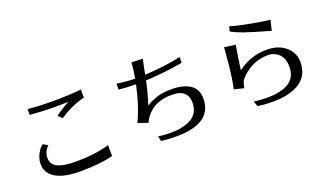

<svg xmlns="http://www.w3.org/2000/svg" viewBox="-77 -1309 3155 1858"><g transform="rotate(-20 1500.0 -379.5)"><path d="M162.1 -167Q162.1 -228.5 201.2 -290Q219.7 -320.3 247.1 -339.8L295.9 -311.5Q244.1 -264.6 244.1 -197.3Q244.1 -129.9 307.1 -100.6Q370.1 -71.3 491.2 -71.3Q694.3 -71.3 837.9 -115.2L838.9 -2.9Q708 32.2 495.1 32.2Q335 32.2 248.5 -19Q162.1 -70.3 162.1 -167ZM225.6 -649.4V-709Q337.9 -697.3 491.2 -697.3Q644.5 -697.3 775.4 -710.9V-627Q644.5 -596.7 515.6 -509.8L475.6 -547.9Q503.9 -571.3 550.8 -600.1Q597.7 -628.9 622.1 -640.6Q566.4 -637.7 463.4 -637.7Q360.4 -637.7 225.6 -649.4Z M1118.2 -585V-646.5Q1206.1 -630.9 1304.7 -629.9Q1323.2 -731.4 1324.2 -790L1440.4 -785.2Q1435.5 -761.7 1429.7 -736.8Q1423.8 -711.9 1419.9 -689.5L1409.2 -632.8Q1612.3 -641.6 1780.3 -679.7V-620.1Q1603.5 -587.9 1397.5 -577.1Q1375 -465.8 1335 -341.8Q1418.9 -392.6 1497.1 -406.2Q1541 -414.1 1597.7 -414.1Q1717.8 -414.1 1788.6 -368.2Q1859.4 -322.3 1859.4 -224.6Q1859.4 32.2 1489.3 32.2Q1414.1 32.2 1335 23.4L1322.3 -28.3Q1536.1 0 1653.3 -60.5Q1747.1 -109.4 1747.1 -222.7Q1747.1 -307.6 1682.6 -342.8Q1648.4 -361.3 1574.2 -361.3Q1500 -361.3 1433.6 -335.4Q1367.2 -309.6 1313.5 -242.2Q1299.8 -225.6 1279.3 -183.6L1177.7 -219.7Q1248 -360.4 1293.9 -575.2Q1179.7 -577.1 1118.2 -585Z M2166 -206.1Q2188.5 -308.6 2201.7 -443.4Q2214.8 -578.1 2216.8 -621.1L2332 -605.5Q2307.6 -467.8 2293.9 -355.5Q2427.7 -458 2595.7 -458Q2677.7 -458 2737.3 -428.2Q2796.9 -398.4 2830.1 -348.1Q2863.3 -297.9 2863.3 -238.3Q2863.3 -99.6 2762.2 -31.7Q2661.1 36.1 2483.4 36.1Q2403.3 36.1 2326.2 25.4L2308.6 -28.3Q2378.9 -20.5 2441.4 -19.5Q2587.9 -19.5 2667.5 -69.3Q2747.1 -119.1 2747.1 -230.5Q2747.1 -311.5 2702.1 -357.9Q2657.2 -404.3 2586.9 -404.3Q2496.1 -404.3 2421.9 -366.2Q2347.7 -328.1 2297.9 -269.5Q2286.1 -255.9 2279.8 -237.8Q2273.4 -219.7 2265.6 -181.6ZM2320.3 -746.1 2333 -794.9Q2429.7 -763.7 2642.6 -729.5Q2695.3 -720.7 2730.5 -717.8L2705.1 -612.3Q2509.8 -668 2437.5 -693.8Q2365.2 -719.7 2320.3 -746.1Z"/></g></svg>

Font: GenEi LateMin v2
Style: Medium
Weight: 500
Designer: o_tamon (Modified)
Foundry: o_tamon / Adobe Systems Incorporated / FONT 910 / Philipp H. Poll
Version: Version 2.1;Original Version 1.004